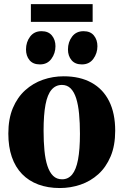

<svg xmlns="http://www.w3.org/2000/svg" viewBox="-20 -914 608 945"><path d="M21 -256.5Q21 -329 43.2 -382Q65.5 -435 104 -469.8Q142.5 -504.5 191.2 -521.5Q240 -538.5 293.5 -538.5Q373.5 -538.5 430.2 -507.2Q487 -476 517 -416.2Q547 -356.5 547 -270.5Q547 -197.5 524.5 -144.2Q502 -91 463.8 -56.5Q425.5 -22 376.5 -5.2Q327.5 11.5 274.5 11.5Q215.5 11.5 168.5 -6Q121.5 -23.5 88.5 -57.5Q55.5 -91.5 38.2 -141.5Q21 -191.5 21 -256.5ZM285.5 -31.5Q315.5 -31.5 335 -55Q354.5 -78.5 364 -128.2Q373.5 -178 373.5 -255.5Q373.5 -309.5 369.2 -353.8Q365 -398 355 -429.8Q345 -461.5 327.8 -478.8Q310.5 -496 285 -496Q254 -496 233.8 -472.5Q213.5 -449 204 -399.2Q194.5 -349.5 194.5 -270.5Q194.5 -217 198.8 -173Q203 -129 213.5 -97.2Q224 -65.5 241.5 -48.5Q259 -31.5 285.5 -31.5ZM176 -597Q142.5 -597 125.2 -618Q108 -639 108 -670.5Q108 -707 128.2 -733.8Q148.5 -760.5 184 -760.5H185Q218 -760.5 235.5 -739.2Q253 -718 253 -686.5Q253 -652 233 -624.5Q213 -597 177 -597ZM382.5 -597Q349.5 -597 332 -618Q314.5 -639 314.5 -670.5Q314.5 -707 334.8 -733.8Q355 -760.5 391 -760.5H391.5Q425 -760.5 442.2 -739.2Q459.5 -718 459.5 -686.5Q459.5 -652 439.5 -624.5Q419.5 -597 383.5 -597ZM436 -893.5V-806.5H132V-893.5Z"/></svg>

Font: Merriweather 96pt ExtraBold
Style: Regular
Weight: 800
Version: Version 2.100